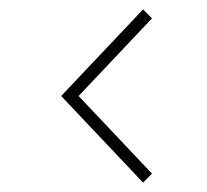

<svg xmlns="http://www.w3.org/2000/svg" viewBox="-20 -511 440 408"><path d="M284 -123 303 -142 147 -307 303 -472 284 -491 110 -307Z"/></svg>

Font: Clicker Script
Style: Regular
Weight: 400
Designer: Astigmatic (AOETI)
Foundry: Astigmatic (AOETI)
Version: Version 1.000